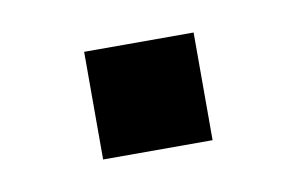

<svg xmlns="http://www.w3.org/2000/svg" viewBox="-32 -393 322 209"><g transform="rotate(-10 129.5 -288.5)"><path d="M69 -229V-348H190V-229Z"/></g></svg>

Font: Chivo Medium
Style: Regular
Weight: 500
Designer: Hector Gatti
Foundry: Omnibus-Type
Version: Version 2.002